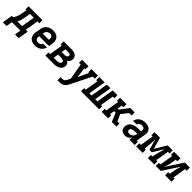

<svg xmlns="http://www.w3.org/2000/svg" viewBox="467 -2380 4428 4428"><g transform="rotate(45 2680.5 -166.5)"><path d="M-39 151 2 -101H48Q66 -127 80 -155.5Q94 -184 103.5 -213Q113 -242 119 -271.5Q125 -301 130 -331L146 -429H118V-530H572V-429H510L456 -101H518L477 151H357L382 0H105L81 151ZM182 -101H336L390 -429H266L247 -315Q243 -287 237.5 -260Q232 -233 224.5 -206Q217 -179 206.5 -152.5Q196 -126 182 -101Z M860 8Q836 8 812.5 5Q789 2 767.5 -5.5Q746 -13 727.5 -26Q709 -39 694.5 -56Q680 -73 671.5 -94Q663 -115 659 -138Q655 -161 656.5 -185Q658 -209 661 -233L680 -343Q684 -370 694 -397Q704 -424 721 -447.5Q738 -471 761.5 -489.5Q785 -508 811.5 -519Q838 -530 865.5 -534Q893 -538 920 -538Q952 -538 982.5 -532Q1013 -526 1038.5 -511Q1064 -496 1082.5 -472.5Q1101 -449 1110 -420.5Q1119 -392 1119 -360.5Q1119 -329 1114 -297L1100 -215H778Q775 -192 776 -169.5Q777 -147 787.5 -129Q798 -111 818 -102Q838 -93 860 -93Q877 -93 893.5 -95.5Q910 -98 925.5 -106Q941 -114 953 -127.5Q965 -141 970 -158H1089Q1080 -121 1058 -88Q1036 -55 1003.5 -32.5Q971 -10 934 -1Q897 8 860 8ZM795 -315H997Q1001 -338 999.5 -360Q998 -382 988.5 -400Q979 -418 959.5 -427.5Q940 -437 918 -437Q896 -437 874 -429.5Q852 -422 835.5 -406Q819 -390 809.5 -369Q800 -348 797 -327Z M1196 0V-101H1248L1302 -429H1263V-530H1524Q1549 -530 1573.5 -526.5Q1598 -523 1620 -514.5Q1642 -506 1660 -491Q1678 -476 1689.5 -455.5Q1701 -435 1704 -410.5Q1707 -386 1703 -361Q1700 -347 1695 -332.5Q1690 -318 1680.5 -306.5Q1671 -295 1658 -286Q1645 -277 1631 -271Q1648 -262 1662.5 -249Q1677 -236 1686 -219Q1695 -202 1697 -181.5Q1699 -161 1696 -141Q1692 -117 1680.5 -94.5Q1669 -72 1649.5 -55Q1630 -38 1607 -27.5Q1584 -17 1560 -10.5Q1536 -4 1512 -2Q1488 0 1464 0ZM1404 -324H1505Q1518 -324 1530.5 -326Q1543 -328 1555 -334Q1567 -340 1575 -351Q1583 -362 1585 -374Q1587 -387 1583 -398.5Q1579 -410 1570 -417Q1561 -424 1549 -426.5Q1537 -429 1524 -429H1422ZM1367 -101H1464Q1476 -101 1487 -101.5Q1498 -102 1509 -104.5Q1520 -107 1531.5 -110.5Q1543 -114 1553 -120.5Q1563 -127 1570 -137Q1577 -147 1579 -158Q1582 -175 1573.5 -189.5Q1565 -204 1550.5 -211Q1536 -218 1519.5 -220.5Q1503 -223 1486 -223H1388Z M1797 205V104H1850Q1867 104 1884 100.5Q1901 97 1915 85Q1929 73 1938 57.5Q1947 42 1955 26L1956 25V24Q1956 24 1956.5 24Q1957 24 1957 24L1987 -36L1919 -429H1863V-530H2074V-429H2039L2072 -170L2191 -429H2169V-530H2380V-429H2311L2063 69Q2052 90 2041 110Q2030 130 2014 147Q1998 164 1978.5 176.5Q1959 189 1937 195.5Q1915 202 1893.5 203.5Q1872 205 1850 205Z M2359 0V-101H2410L2465 -429H2426V-530H2600L2529 -101H2601L2672 -530H2791L2720 -101H2792L2863 -530H3017V-429H2965L2910 -101H2949V0Z M3457 0 3466 -54 3456 -75 3455 -78 3445 -101H3512V0ZM3033 0V-101H3085L3139 -429H3101V-530H3311V-429H3259L3240 -315H3275L3437 -530H3544L3535 -476L3544 -530H3580V-429H3499L3450 -367L3371 -265L3445 -101L3456 -75L3466 -54L3457 0H3364L3272 -215H3224L3205 -101H3244V0Z M3801 8Q3766 8 3733 -2Q3700 -12 3678.5 -36.5Q3657 -61 3650.5 -95Q3644 -129 3650 -164Q3654 -191 3667.5 -217.5Q3681 -244 3703.5 -263Q3726 -282 3753 -294Q3780 -306 3808 -312.5Q3836 -319 3863.5 -321.5Q3891 -324 3919 -324H3990L3996 -356Q3998 -373 3994.5 -390Q3991 -407 3979 -418Q3967 -429 3950.5 -433Q3934 -437 3916 -437Q3900 -437 3882.5 -434Q3865 -431 3849.5 -421.5Q3834 -412 3823 -397Q3812 -382 3808 -365H3689Q3694 -390 3705 -414Q3716 -438 3732.5 -458.5Q3749 -479 3771 -495Q3793 -511 3817 -521Q3841 -531 3866.5 -534.5Q3892 -538 3916 -538Q3938 -538 3959 -536Q3980 -534 4000 -528.5Q4020 -523 4038 -514Q4056 -505 4071 -491.5Q4086 -478 4096.5 -460.5Q4107 -443 4112 -423Q4117 -403 4116.5 -382Q4116 -361 4113 -339L4073 -101H4112V0H3937L3950 -82Q3938 -63 3922 -45.5Q3906 -28 3886.5 -15.5Q3867 -3 3844.5 2.5Q3822 8 3801 8ZM3835 -93Q3859 -93 3883.5 -100.5Q3908 -108 3927 -125Q3946 -142 3957 -165.5Q3968 -189 3972 -213L3974 -223H3919Q3908 -223 3897.5 -222.5Q3887 -222 3876.5 -221Q3866 -220 3855.5 -218.5Q3845 -217 3834 -214.5Q3823 -212 3813 -208Q3803 -204 3793.5 -197.5Q3784 -191 3778 -181.5Q3772 -172 3770 -161Q3768 -147 3771.5 -133Q3775 -119 3784 -109.5Q3793 -100 3807 -96.5Q3821 -93 3835 -93Z M4159 0V-101H4210L4265 -429H4226V-530H4406L4485 -248L4657 -530H4817V-429H4765L4710 -101H4749V0H4539V-101H4591V-106Q4598 -146 4606.5 -185.5Q4615 -225 4626 -264.5Q4637 -304 4649.5 -343.5Q4662 -383 4671 -423L4510 -159H4430L4356 -422Q4354 -401 4353 -379Q4352 -357 4352 -336L4350 -300Q4349 -252 4344 -203Q4339 -154 4331 -106L4330 -101H4369V0Z M4796 0V-101H4848L4902 -429H4863V-530H5074V-429H5022L5003 -318Q4999 -293 4994 -268.5Q4989 -244 4982 -220Q4975 -196 4966.5 -171.5Q4958 -147 4949 -123L5217 -530H5380V-429H5328L5273 -101H5312V0H5101V-101H5153L5172 -212Q5176 -237 5181 -261.5Q5186 -286 5193 -310Q5200 -334 5209 -358.5Q5218 -383 5226 -407L4958 0Z"/></g></svg>

Font: Iosevka Slab Extended Oblique
Style: Bold
Weight: 700
Width: 7
Italic angle: -9°
Monospace: yes
Designer: Belleve Invis
Foundry: Belleve Invis
Version: Version 11.1.1; ttfautohint (v1.8.3)